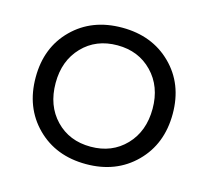

<svg xmlns="http://www.w3.org/2000/svg" viewBox="-83 -624 784 723"><g transform="rotate(15 309.0 -263.0)"><path d="M309.1 -528.8Q426.3 -528.8 501.2 -454.8Q576.2 -380.9 576.2 -264.2Q576.2 -146.5 501.2 -71.8Q426.3 2.9 309.1 2.9Q191.4 2.9 116.7 -71.8Q42 -146.5 42 -264.2Q42 -380.9 116.7 -454.8Q191.4 -528.8 309.1 -528.8ZM309.1 -460Q225.6 -460 172.9 -405Q120.1 -350.1 120.1 -263.2Q120.1 -174.8 172.9 -119.9Q225.6 -64.9 309.1 -64.9Q392.1 -64.9 445.1 -120.1Q498 -175.3 498 -263.2Q498 -350.1 444.8 -405Q391.6 -460 309.1 -460Z"/></g></svg>

Font: Montserrat-Arabic Light
Style: Regular
Weight: 300
Designer: Mohamed Gaber
Foundry: Kief Type Foundry
Version: Version 5.008;PS 005.008;hotconv 1.0.88;makeotf.lib2.5.64775